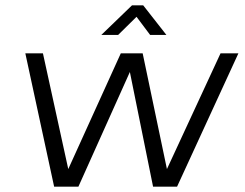

<svg xmlns="http://www.w3.org/2000/svg" viewBox="-20 -700 919 720"><path d="M874 -500 644 0H554L467 -430L274 0H183L75 -500H141L236 -66L433 -500H515L606 -66L807 -500ZM360 -569 475 -680H517L604 -569H543L492 -637L423 -569Z"/></svg>

Font: Kulim Park Light
Style: Italic
Weight: 300
Italic angle: -8°
Designer: Noponies / Dale Sattler
Foundry: Noponies
Version: Version 1.000; ttfautohint (v1.8.3)